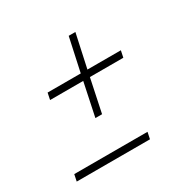

<svg xmlns="http://www.w3.org/2000/svg" viewBox="-103 -501 589 597"><g transform="rotate(-30 191.5 -202.5)"><path d="M184 -261H65L70 -285H189L215 -405H239L213 -285H333L328 -261H208L183 -142H159ZM15 -24H278L273 0H10Z"/></g></svg>

Font: Prompt Thin
Style: Italic
Weight: 250
Italic angle: -12°
Designer: Katatrad Team
Foundry: CadsonDemak
Version: Version 1.001